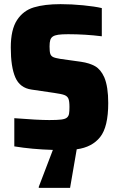

<svg xmlns="http://www.w3.org/2000/svg" viewBox="-20 -716 574 926"><path d="M350 4 318 190H167V185L235 7Q134 4 49 -10V-146Q162 -137 218 -137Q256 -137 275.5 -139.5Q295 -142 303 -149Q311 -156 313 -167.5Q315 -179 315 -200Q315 -228 310 -240Q305 -252 291 -257.5Q277 -263 241 -268L132 -284Q76 -292 54 -342.5Q32 -393 32 -487Q32 -573 62 -619Q92 -665 143.5 -680.5Q195 -696 272 -696Q325 -696 381 -690.5Q437 -685 471 -677V-541Q391 -551 309 -551Q278 -551 261 -548.5Q244 -546 235 -540Q226 -534 222.5 -523Q219 -512 219 -492Q219 -467 222.5 -456.5Q226 -446 236 -441Q246 -436 271 -432L371 -418Q412 -412 439 -396.5Q466 -381 483 -343Q502 -298 502 -219Q502 -104 463 -55Q424 -6 350 4Z"/></svg>

Font: Saira Semi Condensed ExtraBold
Style: Regular
Weight: 800
Width: 4
Designer: Hector Gatti with collaboration of the Omnibus-Type team
Foundry: Omnibus-Type
Version: Version 1.001; ttfautohint (v1.8)